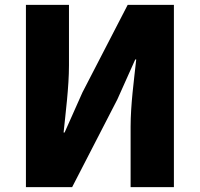

<svg xmlns="http://www.w3.org/2000/svg" viewBox="-20 -765 817 785"><path d="M86 0H275L460 -359L533 -522H537C528 -439 514 -337 514 -247V0H691V-745H502L317 -387L244 -223H240C248 -302 262 -409 262 -498V-745H86Z"/></svg>

Font: Noto Sans JP Black
Style: Regular
Weight: 900
Designer: Ryoko NISHIZUKA  (kana, bopomofo & ideographs); Paul D. Hunt (Latin, Greek & Cyrillic); Sandoll Communications , Soo-you
Foundry: Adobe
Version: Version 2.002;hotconv 1.0.116;makeotfexe 2.5.65601